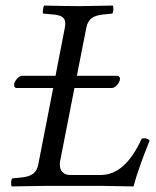

<svg xmlns="http://www.w3.org/2000/svg" viewBox="-20 -667 559 689"><path d="M247.1 -351.1 195.8 -88.9Q194.8 -84 194.8 -76.2Q194.8 -58.6 204.6 -48.8Q214.4 -39.1 231.9 -39.1H341.8Q429.2 -39.1 488.8 -169.9Q506.8 -173.3 517.1 -163.1Q476.6 -63 459 2Q371.1 0 345.2 0H142.1Q111.8 0 22 2Q19 -4.9 20 -14.4Q21 -23.9 23.9 -26.9L55.2 -29.8Q85 -32.7 99.1 -43.7Q113.3 -54.7 117.2 -76.2L170.9 -351.1H41Q28.8 -351.1 30.8 -366.2Q33.2 -376 42 -385.5Q50.8 -395 59.1 -395H179.2L212.9 -568.8Q217.3 -591.8 207.5 -602.5Q197.8 -613.3 168.9 -615.2L134.8 -618.2Q132.8 -622.1 134.3 -632.8Q135.7 -643.6 138.2 -647Q226.1 -645 265.1 -645Q294.9 -645 384.8 -647Q387.7 -640.1 386.7 -630.6Q385.7 -621.1 382.8 -618.2L352.1 -615.2Q322.3 -612.3 308.3 -601.3Q294.4 -590.3 290 -568.8L255.9 -395H399.9Q406.2 -395 408.9 -390.4Q411.6 -385.7 410.2 -380.9Q408.7 -371.1 399.4 -361.1Q390.1 -351.1 380.9 -351.1Z"/></svg>

Font: Common Serif News
Style: Italic
Weight: 450
Italic angle: -12°
Designer: Philipp H. Poll, Khaled Hosny
Foundry: Stefan Peev, Context Ltd.
Version: Version 1.026